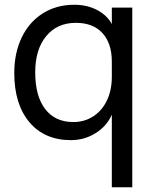

<svg xmlns="http://www.w3.org/2000/svg" viewBox="-20 -577 656 807"><path d="M450 -95Q429 -47 382 -17.5Q335 12 278 12Q167 12 103.5 -63.5Q40 -139 40 -270Q40 -354 71 -419Q102 -484 159.5 -520.5Q217 -557 292 -557Q346 -557 388 -535Q430 -513 450 -476V-545H536V210H450ZM288 -64Q335 -64 372 -88Q409 -112 429.5 -155Q450 -198 450 -254V-318Q450 -395 410.5 -438Q371 -481 299 -481Q220 -481 174 -425Q128 -369 128 -273Q128 -173 170 -118.5Q212 -64 288 -64Z"/></svg>

Font: Application
Style: Regular
Weight: 400
Designer: Wei Huang
Foundry: Wei Huang
Version: Version 0.012